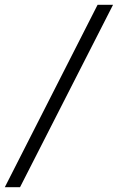

<svg xmlns="http://www.w3.org/2000/svg" viewBox="-56 -756 488 795"><path d="M-36 19Q61 -171 156 -358.5Q251 -546 348 -736H412Q315 -546 219.5 -358.5Q124 -171 27 19Z"/></svg>

Font: Josefin Slab SemiBold
Style: Italic
Weight: 600
Italic angle: -12°
Designer: Santiago Orozco
Foundry: Typemade
Version: Version 2.000